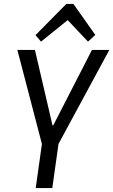

<svg xmlns="http://www.w3.org/2000/svg" viewBox="-20 -953 574 973"><path d="M68 -700H157L246 -318H250L446 -700H534L275 -221H193ZM198 -263H282L245 0H161ZM160 -775 316 -933H352L463 -776L426 -742L307 -868H344L188 -742Z"/></svg>

Font: Pathway Extreme SemiCondensed
Style: Italic
Weight: 400
Width: 4
Italic angle: -8°
Version: Version 1.001;gftools[0.9.26]